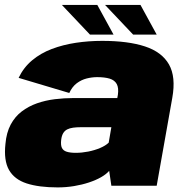

<svg xmlns="http://www.w3.org/2000/svg" viewBox="-20 -768 768 794"><path d="M218.5 7Q253.5 7 286.5 1.5Q319.5 -4 348 -13.5Q376.5 -23 398 -35.2Q419.5 -47.5 431.5 -61.5L440.5 0H628L692.5 -363.5Q708 -450 678.8 -501.5Q649.5 -553 579.5 -576Q509.5 -599 402.5 -599Q346.5 -599 293.5 -591Q240.5 -583 194.2 -565.5Q148 -548 112.8 -518.5Q77.5 -489 57 -446L266.5 -383.5Q278.5 -409.5 297.5 -423.8Q316.5 -438 338.5 -443.5Q360.5 -449 382 -449Q413 -449 433.5 -442.8Q454 -436.5 462.8 -420.5Q471.5 -404.5 467.5 -376L465 -362.5H283.5Q245.5 -362.5 206.8 -357.8Q168 -353 133 -340.8Q98 -328.5 70 -307.2Q42 -286 24.2 -252.8Q6.5 -219.5 2.5 -173Q-5 -104.5 17.2 -65.2Q39.5 -26 90.2 -9.5Q141 7 218.5 7ZM293.5 -136Q270.5 -136 256 -140.5Q241.5 -145 236 -156.5Q230.5 -168 233 -189.5Q235 -206.5 241.2 -217Q247.5 -227.5 257.8 -232.8Q268 -238 282.5 -240Q297 -242 316 -242H440.5L429.5 -178Q416.5 -165.5 394 -156Q371.5 -146.5 345 -141.2Q318.5 -136 293.5 -136ZM530.5 -625H628L561 -747.5H414.5ZM352 -625H449.5L382.5 -747.5H236Z"/></svg>

Font: Anybody Black
Style: Italic
Weight: 900
Italic angle: -10°
Designer: Tyler Finck
Foundry: Etcetera Type Company
Version: Version 1.113;gftools[0.9.25]